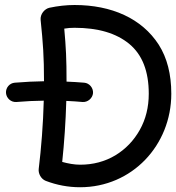

<svg xmlns="http://www.w3.org/2000/svg" viewBox="-20 -724 718 782"><path d="M4.4 -345.2C6.3 -323.7 24.9 -307.1 46.4 -308.6C85.4 -312 122.6 -313.5 158.2 -314C155.8 -218.3 147.9 -119.6 137.7 -36.1C135.3 -18.1 146.5 4.9 166.5 12.7C211.4 29.8 257.8 38.6 306.2 38.6C517.6 38.6 677.7 -132.3 677.7 -342.3C677.7 -421.9 660.6 -488.3 626.5 -542C557.6 -648.9 434.6 -703.6 283.7 -703.6C250 -703.6 215.8 -699.7 181.2 -692.4C161.6 -688 143.1 -666.5 145.5 -642.6C155.3 -547.4 159.2 -493.2 159.2 -396V-393.1C121.6 -392.6 82 -390.6 40.5 -387.2C19 -385.7 2.9 -366.7 4.4 -345.2ZM241.7 -607.4C254.9 -609.9 269 -610.8 283.7 -610.8C379.4 -610.8 453.6 -588.9 506.8 -544.9C559.6 -501 585.9 -433.6 585.9 -342.3C585.9 -287.6 573.7 -238.3 549.3 -194.8C524.9 -151.4 491.7 -116.7 449.7 -91.3C407.2 -65.9 359.4 -53.2 306.2 -53.2C282.2 -53.2 256.8 -58.1 233.4 -64.5C241.7 -142.6 247.6 -229 250 -313C272.9 -312 294.9 -310.5 316.4 -308.6C337.4 -307.1 356.9 -323.7 358.9 -344.7C360.4 -366.2 343.8 -385.7 322.8 -387.2C299.3 -389.2 275.4 -390.6 251 -391.6V-395.5V-396C251 -436.5 250.5 -473.1 249 -504.9C247.6 -536.6 245.1 -570.8 241.7 -607.4Z"/></svg>

Font: Mikhak Medium
Style: Regular
Weight: 500
Designer: Amin Abedi
Version: Version 3.2